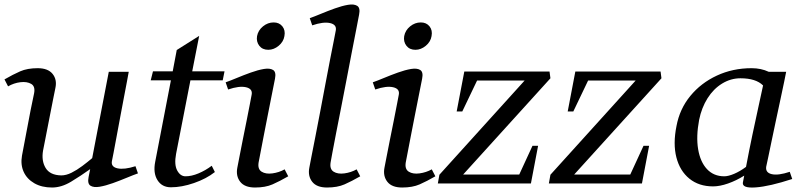

<svg xmlns="http://www.w3.org/2000/svg" viewBox="-33 -820 3577 856"><path d="M199 16Q153 16 120 -3Q87 -22 72.5 -54Q58 -86 65 -126Q74 -172 84 -226.5Q94 -281 103.5 -329Q113 -377 119 -404Q125 -435 106 -446Q87 -457 58 -453.5Q29 -450 3 -435L-13 -466Q25 -488 57 -502Q89 -516 135 -516Q181 -516 201.5 -490.5Q222 -465 214 -428Q211 -413 205 -383.5Q199 -354 192 -317.5Q185 -281 178 -246Q171 -211 166 -184.5Q161 -158 159 -149Q151 -103 170.5 -71Q190 -39 240 -38Q262 -38 286 -50Q310 -62 334 -80Q358 -98 378 -115Q393 -192 412 -292Q431 -392 452 -500H541Q539 -488 533 -456.5Q527 -425 519 -383Q511 -341 502.5 -295.5Q494 -250 486.5 -209.5Q479 -169 473.5 -140Q468 -111 466 -102Q461 -76 491 -69.5Q521 -63 571 -79L582 -47Q562 -40 532 -27.5Q502 -15 470 -3.5Q438 8 411.5 12.5Q385 17 370.5 8Q356 -1 362 -31Q365 -46 369 -66Q327 -36 284 -10Q241 16 199 16Z M729 15Q689 15 669 -17Q649 -49 659 -99L729 -462H639L649 -502H737L755 -597L855 -660L824 -502H968L960 -462H816L752 -134Q743 -86 757 -60Q771 -34 794 -34Q821 -34 852 -47Q883 -60 911 -81L925 -53Q887 -23 832 -4Q777 15 729 15Z M1163 -598Q1137 -598 1123 -616Q1109 -634 1113 -659Q1118 -685 1139.5 -702.5Q1161 -720 1187 -720Q1212 -720 1226 -702.5Q1240 -685 1235 -659Q1231 -634 1209.5 -616Q1188 -598 1163 -598ZM1104 16Q1058 16 1038 -9.5Q1018 -35 1025 -72Q1028 -87 1034.5 -121Q1041 -155 1049.5 -197.5Q1058 -240 1066.5 -282Q1075 -324 1081 -356Q1087 -388 1089 -398Q1094 -424 1064 -431Q1034 -438 984 -421L973 -453Q993 -460 1023 -472.5Q1053 -485 1085 -496.5Q1117 -508 1143.5 -512.5Q1170 -517 1184.5 -508Q1199 -499 1193 -469Q1187 -439 1178.5 -396Q1170 -353 1160.5 -305Q1151 -257 1142.5 -213Q1134 -169 1128 -137.5Q1122 -106 1120 -96Q1115 -66 1133.5 -54.5Q1152 -43 1181.5 -47Q1211 -51 1236 -65L1252 -34Q1214 -12 1182 2Q1150 16 1104 16Z M1425 16Q1379 16 1359 -9.5Q1339 -35 1346 -72Q1348 -83 1355 -119Q1362 -155 1372.5 -208Q1383 -261 1394.5 -322Q1406 -383 1417.5 -444Q1429 -505 1439 -556.5Q1449 -608 1456 -642.5Q1463 -677 1464 -684Q1469 -710 1439 -717Q1409 -724 1359 -707L1348 -739Q1368 -746 1398 -758.5Q1428 -771 1460 -782.5Q1492 -794 1518.5 -798.5Q1545 -803 1559.5 -794Q1574 -785 1568 -755Q1564 -734 1555.5 -690Q1547 -646 1535.5 -587.5Q1524 -529 1512 -465Q1500 -401 1487.5 -338.5Q1475 -276 1465 -224Q1455 -172 1448.5 -137.5Q1442 -103 1441 -96Q1436 -66 1454.5 -54.5Q1473 -43 1502.5 -47Q1532 -51 1557 -65L1573 -34Q1535 -12 1503 2Q1471 16 1425 16Z M1819 -598Q1793 -598 1779 -616Q1765 -634 1769 -659Q1774 -685 1795.5 -702.5Q1817 -720 1843 -720Q1868 -720 1882 -702.5Q1896 -685 1891 -659Q1887 -634 1865.5 -616Q1844 -598 1819 -598ZM1760 16Q1714 16 1694 -9.5Q1674 -35 1681 -72Q1684 -87 1690.5 -121Q1697 -155 1705.5 -197.5Q1714 -240 1722.5 -282Q1731 -324 1737 -356Q1743 -388 1745 -398Q1750 -424 1720 -431Q1690 -438 1640 -421L1629 -453Q1649 -460 1679 -472.5Q1709 -485 1741 -496.5Q1773 -508 1799.5 -512.5Q1826 -517 1840.5 -508Q1855 -499 1849 -469Q1843 -439 1834.5 -396Q1826 -353 1816.5 -305Q1807 -257 1798.5 -213Q1790 -169 1784 -137.5Q1778 -106 1776 -96Q1771 -66 1789.5 -54.5Q1808 -43 1837.5 -47Q1867 -51 1892 -65L1908 -34Q1870 -12 1838 2Q1806 16 1760 16Z M1919 -2 1926 -41 2306 -461H2094L2028 -323H2003L2037 -501H2417L2421 -471L2032 -42H2282L2341 -170H2366L2334 -2Z M2414 -2 2421 -41 2801 -461H2589L2523 -323H2498L2532 -501H2912L2916 -471L2527 -42H2777L2836 -170H2861L2829 -2Z M3268 -471Q3225 -471 3186.5 -447.5Q3148 -424 3121.5 -382Q3095 -340 3084 -286Q3070 -212 3079.5 -155Q3089 -98 3119 -66Q3149 -34 3196 -34Q3214 -34 3240 -45Q3266 -56 3293 -76Q3307 -150 3321.5 -219Q3336 -288 3348.5 -344.5Q3361 -401 3369 -439Q3337 -471 3268 -471ZM3146 11Q3083 11 3040.5 -23.5Q2998 -58 2982.5 -118.5Q2967 -179 2983 -258Q2997 -334 3044.5 -392Q3092 -450 3163 -483Q3234 -516 3318 -516Q3360 -516 3394 -500H3472Q3470 -488 3463 -455Q3456 -422 3446.5 -377Q3437 -332 3426.5 -283.5Q3416 -235 3407 -191Q3398 -147 3391.5 -116.5Q3385 -86 3383 -77Q3379 -50 3408 -43.5Q3437 -37 3488 -54L3499 -22Q3398 11 3336.5 15.5Q3275 20 3279 -6Q3282 -21 3285 -37Q3250 -15 3213 -2Q3176 11 3146 11Z"/></svg>

Font: Wittgenstein-Italic Regular
Style: Italic
Weight: 400
Italic angle: -11°
Designer: Jörg Drees
Foundry: Jörg Drees
Version: Version 1.000; ttfautohint (v1.8.4.7-5d5b)